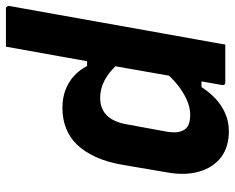

<svg xmlns="http://www.w3.org/2000/svg" viewBox="-98 -498 790 646"><g transform="rotate(90 297.0 -175.0)"><path d="M124 -538Q146 -538 166.5 -538Q187 -538 208.5 -538Q230 -538 251 -538Q255 -538 257 -536.5Q259 -535 260 -532.5Q261 -530 260 -527Q244 -436 228 -345Q212 -254 196 -163Q180 -72 163.5 19Q147 110 131 200Q109 200 88 200Q67 200 46 200Q25 200 3 200Q0 200 -2 198.5Q-4 197 -5 194.5Q-6 192 -6 189Q8 111 22 33Q36 -45 50 -124Q64 -203 78 -281Q92 -359 106 -437Q111 -465 115.5 -490Q120 -515 124 -538ZM415 -550Q469 -550 503.5 -523.5Q538 -497 551.5 -449.5Q565 -402 554 -342L529 -195Q520 -141 502 -102Q484 -63 460 -38.5Q436 -14 405 -2Q374 10 337 10Q303 10 276 -0.5Q249 -11 229 -29.5Q209 -48 196 -73H164L183 -183Q214 -148 243 -132.5Q272 -117 303 -117Q327 -117 345 -126.5Q363 -136 375 -156Q387 -176 392 -205L417 -341Q421 -365 418 -380.5Q415 -396 406 -406Q399 -413 387.5 -416.5Q376 -420 360 -420Q336 -420 310 -408.5Q284 -397 258.5 -376.5Q233 -356 210 -327L233 -458H267Q285 -486 307.5 -506.5Q330 -527 357 -538.5Q384 -550 415 -550Z"/></g></svg>

Font: RecMonoLinear Nerd Font Mono
Style: Bold Italic
Weight: 700
Italic angle: -10°
Monospace: yes
Version: Version 1.085; ttfautohint (v1.8.4.7-5d5b);Nerd Fonts 3.2.1